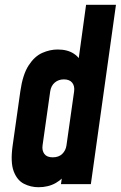

<svg xmlns="http://www.w3.org/2000/svg" viewBox="-20 -770 505 803"><path d="M141 13Q108.5 13 80 -1.5Q51.5 -16 37.2 -53.8Q23 -91.5 33 -162L65 -388Q75 -458.5 99.8 -496.5Q124.5 -534.5 156.8 -548.8Q189 -563 221 -563Q262.5 -563 289.2 -545.2Q316 -527.5 327 -495L301 -466L340 -750H465L360 0H235L247 -84L265 -55Q245 -23 213.8 -5Q182.5 13 141 13ZM200.5 -112Q225.5 -112 240.2 -126.2Q255 -140.5 258 -162L290 -388Q293 -410 282 -424Q271 -438 247 -438Q225 -438 209.2 -424.8Q193.5 -411.5 190 -388L158 -162Q155 -140.5 165.5 -126.2Q176 -112 200.5 -112Z"/></svg>

Font: Mohave Light
Style: Bold Italic
Weight: 700
Italic angle: -8°
Version: Version 2.003